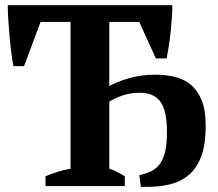

<svg xmlns="http://www.w3.org/2000/svg" viewBox="-20 -720 843 743"><path d="M776 -234Q776 -162 759 -115.5Q742 -69 709.5 -42Q677 -15 630.5 -5Q584 5 525 3L519 -42Q547 -48 567 -58.5Q587 -69 600 -87.5Q613 -106 619.5 -135Q626 -164 626 -208Q626 -243 621.5 -271Q617 -299 605.5 -319Q594 -339 573.5 -350Q553 -361 520 -361Q487 -361 457.5 -351.5Q428 -342 403 -327V-67Q420 -62 435 -54Q450 -46 463 -38V0H156V-38Q176 -46 201.5 -54.5Q227 -63 253 -67V-635H137L73 -464H32Q28 -484 24 -515Q20 -546 17 -579Q14 -612 12 -644.5Q10 -677 10 -700H647Q647 -676 645 -648.5Q643 -621 640 -593.5Q637 -566 633 -540.5Q629 -515 625 -494H583L519 -635H403V-387Q431 -403 478 -417Q525 -431 581 -431Q621 -431 656.5 -422.5Q692 -414 718.5 -392Q745 -370 760.5 -332Q776 -294 776 -234Z"/></svg>

Font: PT Serif
Style: Bold
Weight: 700
Designer: A.Korolkova, O.Umpeleva, V.Yefimov
Foundry: ParaType Ltd
Version: Version 1.000W OFL; ttfautohint (v1.6)